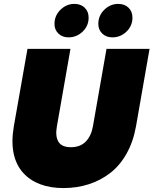

<svg xmlns="http://www.w3.org/2000/svg" viewBox="-20 -959 788 986"><path d="M50.8 -309.1 121.1 -708H341.8L272 -309.1Q263.2 -260.3 279.8 -231.7Q296.4 -203.1 344.2 -203.1Q392.1 -203.1 420.2 -231.7Q448.2 -260.3 457 -309.1L526.9 -708H748L678.2 -309.1Q664.1 -230.5 629.6 -169.4Q595.2 -108.4 545.7 -70.3Q496.1 -32.2 435.3 -12.7Q374.5 6.8 305.2 6.8Q238.3 6.8 185.5 -13.2Q132.8 -33.2 97.7 -72.8Q62.5 -112.3 50 -171.4Q37.6 -230.5 50.8 -309.1ZM332 -767.1Q300.3 -767.1 280 -786.6Q259.8 -806.2 259.8 -835.9Q259.8 -878.9 290.5 -908.9Q321.3 -939 361.8 -939Q395 -939 415 -919.4Q435.1 -899.9 435.1 -868.2Q435.1 -826.2 404.3 -796.6Q373.5 -767.1 332 -767.1ZM557.1 -767.1Q525.4 -767.1 505.1 -786.6Q484.9 -806.2 484.9 -835.9Q484.9 -878.9 515.6 -908.9Q546.4 -939 586.9 -939Q620.1 -939 640.1 -919.4Q660.2 -899.9 660.2 -868.2Q660.2 -826.2 629.4 -796.6Q598.6 -767.1 557.1 -767.1Z"/></svg>

Font: SVN-Poppins Black
Style: Italic
Weight: 900
Italic angle: -10°
Designer: Ninad Kale (Devanagari), Jonny Pinhorn (Latin)
Foundry: Indian Type Foundry
Version: Version 3.002 2017